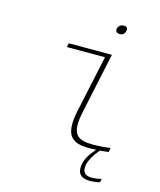

<svg xmlns="http://www.w3.org/2000/svg" viewBox="-123 -754 846 1018"><g transform="rotate(15 300.0 -245.0)"><path d="M434 -14C347 -14 310 -39 337 -166L408 -500H171L167 -478H376L309 -166C282 -36 313 9 416 9C430 9 444 9 458 8C429 39 411 69 405 97C394 149 415 176 466 176C483 176 503 174 522 169L526 150C508 154 488 157 472 157C434 157 418 137 426 97C432 71 450 39 478 7C494 6 510 4 525 2L529 -21C497 -16 456 -14 434 -14ZM397 -641C394 -626 403 -617 419 -617C436 -617 446 -626 449 -641V-642C453 -657 447 -666 430 -666C413 -666 401 -657 397 -642Z"/></g></svg>

Font: LT Wave Mono Thin
Style: Italic
Weight: 100
Designer: Daniel Lyons
Version: Version 2.5 (Glyphs App)